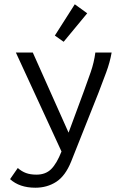

<svg xmlns="http://www.w3.org/2000/svg" viewBox="-20 -702 603 896"><path d="M145 174Q71 174 27 134L63 82Q81 98 101.5 105.5Q122 113 150 113Q193 113 219 87Q245 61 267 5L54 -457H133L300 -83L371 -275Q388 -321 403.5 -366Q419 -411 425 -457H501Q493 -411 475.5 -364Q458 -317 440 -270L312 52Q285 119 242.5 146.5Q200 174 145 174ZM277 -507 236 -536 329 -682 387 -640Z"/></svg>

Font: Inconsolata SemiExpanded Thin
Style: Regular
Weight: 100
Width: 6
Monospace: yes
Designer: Raph Levien, Cyreal, Brenton Simpson
Foundry: Raph Levien, Cyreal, Google
Version: Version 3.100; ttfautohint (v1.8.4.7-5d5b)